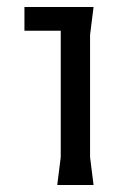

<svg xmlns="http://www.w3.org/2000/svg" viewBox="-20 -530 374 550"><path d="M144 0 154 -80V-442H50V-510H248L238 -430V-80L248 0Z"/></svg>

Font: AR One Sans
Style: Regular
Weight: 400
Designer: Niteesh Yadav
Foundry: Niteesh Yadav
Version: Version 1.001;gftools[0.9.33]